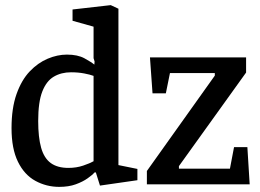

<svg xmlns="http://www.w3.org/2000/svg" viewBox="-20 -719 1016 749"><path d="M211 10Q161 10 118 -13.5Q75 -37 50 -88Q25 -139 25 -219Q25 -297 44.5 -352Q64 -407 96 -440.5Q128 -474 166 -490Q204 -506 241 -506Q283 -506 309.5 -491.5Q336 -477 348 -467L349 -479L345 -492V-615L263 -638V-682L412 -699L442 -685V-75L516 -60V-16L370 5L354 -46L350 -47Q341 -37 322 -23.5Q303 -10 275.5 0Q248 10 211 10ZM247 -64Q278 -64 304.5 -73Q331 -82 345 -90V-423Q332 -428 308.5 -432.5Q285 -437 257 -437Q219 -437 190 -420Q161 -403 145 -362Q129 -321 129 -247Q129 -183 140.5 -142.5Q152 -102 178 -83Q204 -64 247 -64ZM553 0V-52L818 -424V-434H643L627 -355H575L565 -495H940V-436L678 -71V-61H877L893 -145H945L954 0Z"/></svg>

Font: Faustina Medium
Style: Regular
Weight: 500
Designer: Alfonso Garcia
Foundry: http://www.omnibus-type.com
Version: Version 1.200